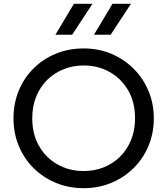

<svg xmlns="http://www.w3.org/2000/svg" viewBox="-20 -968 874 1003"><path d="M417 15Q338.5 15 271.8 -12.8Q205 -40.5 155.2 -90Q105.5 -139.5 78 -206Q50.5 -272.5 50.5 -350Q50.5 -428 78 -494.5Q105.5 -561 155.2 -610.5Q205 -660 271.8 -687.5Q338.5 -715 417 -715Q495 -715 561.5 -687Q628 -659 678 -609Q728 -559 755.8 -492.8Q783.5 -426.5 783.5 -350Q783.5 -272.5 755.8 -206Q728 -139.5 678 -90Q628 -40.5 561.5 -12.8Q495 15 417 15ZM417 -74.5Q473.5 -74.5 522.2 -94Q571 -113.5 607.5 -149.8Q644 -186 664.8 -237Q685.5 -288 685.5 -350Q685.5 -433.5 649.8 -495.5Q614 -557.5 553 -591.8Q492 -626 417 -626Q360.5 -626 311.8 -606.2Q263 -586.5 226.2 -550.2Q189.5 -514 169 -463.2Q148.5 -412.5 148.5 -350Q148.5 -267 184.2 -205Q220 -143 281 -108.8Q342 -74.5 417 -74.5ZM471 -786.5 567.5 -948H664L558 -786.5ZM269.5 -786.5 366 -948H463L357 -786.5Z"/></svg>

Font: Geologica Thin Roman Light
Style: Regular
Weight: 300
Version: Version 1.010;gftools[0.9.28]